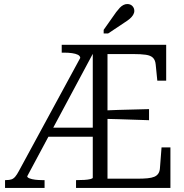

<svg xmlns="http://www.w3.org/2000/svg" viewBox="-20 -932 910 952"><path d="M229 -299H455V-254H204ZM489 -384Q528 -386 566.5 -387Q605 -388 643 -389Q681 -390 719 -391V-336Q682 -337 644 -338.5Q606 -340 567.5 -341Q529 -342 489 -343ZM357 0V-39H364Q381 -39 398.5 -40Q416 -41 428 -44Q440 -47 440 -51V-665L115 -58Q115 -52 126.5 -47.5Q138 -43 154.5 -41Q171 -39 187 -39H201V0H5V-39H9Q26 -39 36.5 -42.5Q47 -46 55.5 -56Q64 -66 73 -83L378 -645Q377 -655 366 -660.5Q355 -666 337 -668.5Q319 -671 297 -671H286V-710H804V-532H760L752 -612Q750 -634 738.5 -645.5Q727 -657 703 -660.5Q679 -664 640 -664H513V-46H661Q690 -46 711 -48Q732 -50 745 -55.5Q758 -61 765 -71.5Q772 -82 773 -98L781 -201H825V0ZM556 -872 494 -784V-766H516L597 -820Q613 -830 623.5 -839Q634 -848 640 -858Q646 -868 646 -878Q646 -892 636.5 -902Q627 -912 611 -912Q601 -912 591.5 -907Q582 -902 574 -893.5Q566 -885 556 -872Z"/></svg>

Font: Roboto Serif 28pt Condensed Light
Style: Regular
Weight: 300
Width: 3
Designer: Greg Gazdowicz
Foundry: Commercial Type
Version: Version 1.008